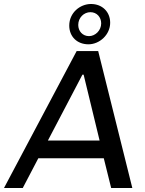

<svg xmlns="http://www.w3.org/2000/svg" viewBox="-56 -942 726 962"><path d="M400 -922C345 -922 291 -878 291 -814C291 -758 331 -720 387 -720C443 -720 496 -768 496 -828C496 -883 456 -922 400 -922ZM397 -881C429 -881 451 -856 451 -825C451 -789 421 -761 390 -761C358 -761 336 -786 336 -817C336 -854 365 -881 397 -881ZM436 -686H328L-36 0H58L136 -149H464L501 0H607ZM363 -568 443 -238H184L357 -568Z"/></svg>

Font: Chivo
Style: Italic
Weight: 400
Italic angle: -8°
Designer: Hector Gatti
Foundry: Omnibus-Type
Version: Version 1.003;PS 001.003;hotconv 1.0.70;makeotf.lib2.5.58329